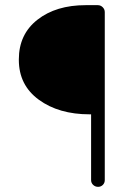

<svg xmlns="http://www.w3.org/2000/svg" viewBox="-20 -720 520 744"><path d="M333 -22V-277H327Q208 -277 130.5 -333.5Q53 -390 53 -488V-490Q53 -587 125 -643.5Q197 -700 312 -700H359Q370 -700 378 -692Q386 -684 386 -673V-22Q386 -11 378.5 -3.5Q371 4 360 4Q349 4 341 -3.5Q333 -11 333 -22Z"/></svg>

Font: Quicksand
Style: Regular
Weight: 400
Designer: Andrew Paglinawan
Foundry: Andrew Paglinawan
Version: 1.002